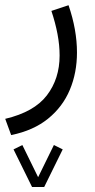

<svg xmlns="http://www.w3.org/2000/svg" viewBox="-20 -270 375 755"><path d="M106 465.3 33.2 317.4 67.9 300.3 129.9 426.8 191.9 300.3 226.6 317.4 153.8 465.3ZM23.9 261.2 0.5 197.3Q114.3 170.4 164.3 105Q214.4 39.6 214.4 -51.8Q214.4 -92.3 206.1 -136.2Q197.8 -180.2 182.1 -227.1L249.5 -249.5Q282.7 -152.8 282.7 -63.5Q282.7 16.1 254.6 83Q226.6 149.9 169.2 196.5Q111.8 243.2 23.9 261.2Z"/></svg>

Font: Vazirmatn UI Light
Style: Regular
Weight: 300
Designer: Saber Rastikerdar
Foundry: Saber Rastikerdar
Version: Version 33.003